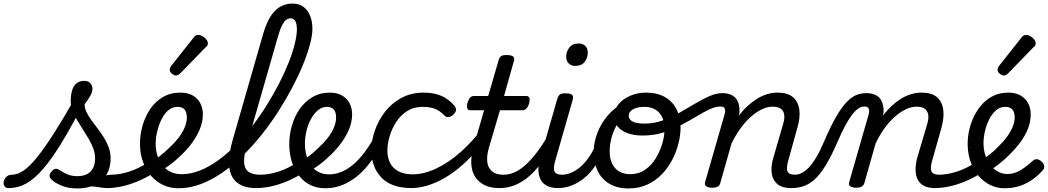

<svg xmlns="http://www.w3.org/2000/svg" viewBox="-189 -1039 5883 1078"><path d="M-139 17Q-158 17 -164.5 5.5Q-171 -6 -168 -20.5Q-165 -35 -153 -46.5Q-141 -58 -122 -58Q-91 -58 -57.5 -80.5Q-24 -103 17.5 -154Q59 -205 112.5 -288.5Q166 -372 235 -493L285 -469Q215 -333 158.5 -240Q102 -147 53 -90.5Q4 -34 -42 -8.5Q-88 17 -139 17ZM245 19Q195 19 157 3.5Q119 -12 99 -32Q89 -42 89 -53Q89 -64 103 -79Q114 -91 124 -91.5Q134 -92 148 -83Q164 -71 188.5 -60.5Q213 -50 244 -50Q295 -50 320 -76.5Q345 -103 345 -150Q345 -176 335.5 -203Q326 -230 310 -257.5Q294 -285 276.5 -312Q259 -339 243 -366Q227 -393 217.5 -419Q208 -445 208 -470Q208 -527 227 -556Q246 -585 284 -585Q307 -585 318.5 -571.5Q330 -558 330 -540Q330 -523 319 -503Q308 -483 286 -453Q286 -432 296.5 -410Q307 -388 323.5 -365Q340 -342 359 -317.5Q378 -293 394.5 -266.5Q411 -240 421.5 -211Q432 -182 432 -150Q432 -69 380.5 -25Q329 19 245 19ZM414 17Q394 17 372.5 13Q351 9 325.5 7.5Q300 6 266 13L297 -17Q327 -30 353 -39Q379 -48 400.5 -53Q422 -58 436 -58Q445 -58 447.5 -46.5Q450 -35 446 -20.5Q442 -6 433.5 5.5Q425 17 414 17Z M412 17Q393 17 387.5 5.5Q382 -6 386.5 -20.5Q391 -35 403.5 -46.5Q416 -58 435 -58Q483 -58 538 -76Q593 -94 645 -129Q657 -136 667 -130.5Q677 -125 683 -113.5Q689 -102 688.5 -89.5Q688 -77 678 -70Q630 -40 583 -20.5Q536 -1 492.5 8Q449 17 412 17Z M644 -121Q677 -139 706 -161Q735 -183 759 -207Q788 -233 811 -262Q834 -291 847 -321.5Q860 -352 860 -379Q860 -410 847 -424.5Q834 -439 807 -439Q793 -439 786.5 -451Q780 -463 781.5 -479Q783 -495 793.5 -507Q804 -519 824 -519Q865 -519 893 -503Q921 -487 935.5 -459.5Q950 -432 950 -397Q950 -354 932 -311.5Q914 -269 883 -228.5Q852 -188 812 -153Q783 -125 748 -101.5Q713 -78 676 -58Z M812 18Q767 18 728 0Q689 -18 659.5 -51.5Q630 -85 613.5 -131Q597 -177 597 -232Q597 -283 611.5 -334Q626 -385 654.5 -427Q683 -469 725.5 -494Q768 -519 824 -519Q833 -519 835.5 -507Q838 -495 835 -479Q832 -463 824.5 -451Q817 -439 808 -439Q784 -439 764.5 -426Q745 -413 730.5 -391Q716 -369 706 -342Q696 -315 690.5 -287Q685 -259 685 -234Q685 -195 695.5 -163Q706 -131 725.5 -108Q745 -85 771.5 -73Q798 -61 830 -61Q882 -61 933.5 -81.5Q985 -102 1036 -139Q1087 -176 1135 -224.5Q1183 -273 1227 -330.5Q1271 -388 1309 -449Q1347 -510 1378 -570.5Q1409 -631 1431.5 -687.5Q1454 -744 1466 -792.5Q1478 -841 1478 -876Q1478 -890 1491 -897Q1504 -904 1521.5 -904Q1539 -904 1552 -897Q1565 -890 1565 -876Q1565 -841 1551.5 -790Q1538 -739 1513 -677.5Q1488 -616 1453 -549.5Q1418 -483 1375 -415.5Q1332 -348 1281.5 -284.5Q1231 -221 1175 -166Q1119 -111 1059 -69.5Q999 -28 937 -5Q875 18 812 18Z M799 -615Q789 -615 776.5 -625Q764 -635 764 -646Q764 -652 766 -658Q768 -664 773 -670L895 -824Q903 -836 910 -839.5Q917 -843 925 -843Q935 -843 947.5 -836Q960 -829 969 -818Q978 -807 978 -796Q978 -788 975 -783Q972 -778 965 -773L826 -630Q812 -615 799 -615Z M1249 17Q1181 17 1142.5 -13.5Q1104 -44 1098 -104Q1092 -164 1117 -252L1288 -847Q1314 -937 1354.5 -978Q1395 -1019 1454 -1019Q1489 -1019 1513.5 -1001.5Q1538 -984 1551.5 -952Q1565 -920 1565 -876Q1565 -857 1552 -848Q1539 -839 1521.5 -839Q1504 -839 1491 -848Q1478 -857 1478 -876Q1478 -895 1474 -908.5Q1470 -922 1462 -929Q1454 -936 1441 -936Q1428 -936 1416.5 -926.5Q1405 -917 1394 -895.5Q1383 -874 1372 -835L1197 -226Q1180 -166 1181.5 -129Q1183 -92 1205.5 -75Q1228 -58 1272 -58Q1286 -58 1292.5 -46.5Q1299 -35 1296.5 -20.5Q1294 -6 1282 5.5Q1270 17 1249 17Z M1250 17Q1231 17 1225.5 5.5Q1220 -6 1224.5 -20.5Q1229 -35 1241.5 -46.5Q1254 -58 1273 -58Q1321 -58 1376 -76Q1431 -94 1483 -129Q1495 -136 1505 -130.5Q1515 -125 1521 -113.5Q1527 -102 1526.5 -89.5Q1526 -77 1516 -70Q1468 -40 1421 -20.5Q1374 -1 1330.5 8Q1287 17 1250 17Z M1482 -121Q1515 -139 1544 -161Q1573 -183 1597 -207Q1626 -233 1649 -262Q1672 -291 1685 -321.5Q1698 -352 1698 -379Q1698 -410 1685 -424.5Q1672 -439 1645 -439Q1631 -439 1624.5 -451Q1618 -463 1619.5 -479Q1621 -495 1631.5 -507Q1642 -519 1662 -519Q1703 -519 1731 -503Q1759 -487 1773.5 -459.5Q1788 -432 1788 -397Q1788 -354 1770 -311.5Q1752 -269 1721 -228.5Q1690 -188 1650 -153Q1621 -125 1586 -101.5Q1551 -78 1514 -58Z M1639 18Q1598 18 1565.5 5Q1533 -8 1508.5 -32Q1484 -56 1467.5 -87.5Q1451 -119 1443 -155.5Q1435 -192 1435 -230Q1435 -281 1449.5 -332.5Q1464 -384 1493 -426Q1522 -468 1565 -493.5Q1608 -519 1663 -519Q1673 -519 1676.5 -507Q1680 -495 1676.5 -479Q1673 -463 1665 -451Q1657 -439 1646 -439Q1619 -439 1596.5 -420.5Q1574 -402 1557.5 -372Q1541 -342 1532 -305.5Q1523 -269 1523 -233Q1523 -199 1531 -168Q1539 -137 1555 -113Q1571 -89 1597 -74.5Q1623 -60 1658 -60Q1708 -60 1754.5 -87Q1801 -114 1843 -165Q1885 -216 1922 -287Q1926 -295 1939 -294Q1952 -293 1962.5 -285Q1973 -277 1968 -263Q1937 -195 1900.5 -142.5Q1864 -90 1822 -54.5Q1780 -19 1734 -0.5Q1688 18 1639 18Z M2122 17Q2009 17 1952.5 -42Q1896 -101 1896 -196Q1896 -249 1915.5 -305.5Q1935 -362 1972 -410.5Q2009 -459 2064 -489Q2119 -519 2190 -519Q2247 -519 2288.5 -501Q2330 -483 2361 -447Q2375 -429 2371 -417Q2367 -405 2355 -394Q2342 -383 2329 -381.5Q2316 -380 2302 -394Q2282 -416 2254.5 -427.5Q2227 -439 2182 -439Q2134 -439 2097 -415.5Q2060 -392 2035.5 -354Q2011 -316 1998.5 -273.5Q1986 -231 1986 -192Q1986 -157 2000 -126.5Q2014 -96 2046.5 -78Q2079 -60 2131 -60Q2145 -60 2150.5 -48.5Q2156 -37 2154.5 -21.5Q2153 -6 2144.5 5.5Q2136 17 2122 17Z M2116 17Q2107 17 2103 5.5Q2099 -6 2100 -21.5Q2101 -37 2107.5 -48.5Q2114 -60 2126 -60Q2191 -60 2260.5 -93Q2330 -126 2397.5 -185.5Q2465 -245 2524 -325Q2531 -334 2542.5 -329.5Q2554 -325 2561 -315Q2568 -305 2561 -295Q2498 -197 2423 -127Q2348 -57 2269.5 -20Q2191 17 2116 17Z M2614 17Q2565 17 2531 0Q2497 -17 2478 -47.5Q2459 -78 2457 -120.5Q2455 -163 2470 -215L2529 -420H2451Q2439 -420 2435 -430Q2431 -440 2435 -460Q2441 -480 2450 -490Q2459 -500 2471 -500H2552L2610 -699Q2615 -718 2624.5 -724Q2634 -730 2654 -730Q2684 -730 2693 -721Q2702 -712 2695 -692L2641 -500H2767Q2778 -500 2782.5 -490.5Q2787 -481 2782 -460Q2777 -441 2767.5 -430.5Q2758 -420 2746 -420H2618L2555 -206Q2545 -169 2546 -141.5Q2547 -114 2558 -95.5Q2569 -77 2589 -67.5Q2609 -58 2637 -58Q2651 -58 2657 -46.5Q2663 -35 2661 -20.5Q2659 -6 2647 5.5Q2635 17 2614 17Z M2616 17Q2602 17 2596 5.5Q2590 -6 2592.5 -20.5Q2595 -35 2606.5 -46.5Q2618 -58 2639 -58Q2669 -58 2699 -71Q2729 -84 2759.5 -111Q2790 -138 2822 -179.5Q2854 -221 2887 -277Q2896 -290 2907.5 -289Q2919 -288 2926.5 -278.5Q2934 -269 2928 -257Q2894 -187 2857.5 -135Q2821 -83 2782 -49.5Q2743 -16 2702 0.5Q2661 17 2616 17Z M2944 17Q2907 17 2882.5 4.5Q2858 -8 2846.5 -30.5Q2835 -53 2834 -83.5Q2833 -114 2844 -150L2940 -484Q2946 -503 2955.5 -509Q2965 -515 2985 -515Q3015 -515 3023.5 -506Q3032 -497 3026 -477L2930 -142Q2915 -94 2924.5 -76Q2934 -58 2966 -58Q2980 -58 2986 -46.5Q2992 -35 2990 -20.5Q2988 -6 2976.5 5.5Q2965 17 2944 17ZM3040 -669Q3019 -669 3004.5 -682.5Q2990 -696 2990 -721Q2990 -749 3007.5 -772Q3025 -795 3061 -795Q3082 -795 3096.5 -782Q3111 -769 3111 -743Q3111 -715 3094 -692Q3077 -669 3040 -669Z M2942 17Q2928 17 2922 5.5Q2916 -6 2918.5 -20.5Q2921 -35 2932.5 -46.5Q2944 -58 2965 -58Q2991 -58 3017.5 -69Q3044 -80 3068.5 -101Q3093 -122 3114.5 -152Q3136 -182 3152 -219Q3157 -234 3169.5 -234.5Q3182 -235 3191.5 -225.5Q3201 -216 3197 -202Q3180 -150 3153.5 -109.5Q3127 -69 3093.5 -41Q3060 -13 3021.5 2Q2983 17 2942 17Z M3340 19Q3277 19 3233 -7Q3189 -33 3166.5 -79.5Q3144 -126 3144 -184Q3144 -237 3164.5 -291.5Q3185 -346 3224.5 -392Q3264 -438 3322 -466Q3380 -494 3455 -494Q3472 -494 3475 -483Q3478 -472 3471.5 -461Q3465 -450 3452 -450Q3409 -450 3374 -433.5Q3339 -417 3313 -389.5Q3287 -362 3269 -328Q3251 -294 3242.5 -258Q3234 -222 3234 -190Q3234 -149 3248 -120Q3262 -91 3288 -76Q3314 -61 3349 -61Q3396 -61 3432 -85.5Q3468 -110 3492 -149Q3516 -188 3529 -231.5Q3542 -275 3542 -313Q3542 -354 3528.5 -382Q3515 -410 3489.5 -424.5Q3464 -439 3430 -439Q3411 -439 3403 -451Q3395 -463 3396.5 -479Q3398 -495 3408.5 -507Q3419 -519 3438 -519Q3500 -519 3543.5 -494.5Q3587 -470 3609.5 -425.5Q3632 -381 3632 -322Q3632 -281 3620.5 -234.5Q3609 -188 3586 -143Q3563 -98 3528 -61.5Q3493 -25 3446 -3Q3399 19 3340 19Z M3419 -278Q3370 -278 3334 -291.5Q3298 -305 3278.5 -329Q3259 -353 3259 -385Q3259 -424 3284 -454Q3309 -484 3350 -501.5Q3391 -519 3438 -519Q3457 -519 3465 -507Q3473 -495 3471 -479Q3469 -463 3459 -451Q3449 -439 3430 -439Q3390 -439 3365.5 -425.5Q3341 -412 3341 -390Q3341 -376 3351 -365.5Q3361 -355 3381 -350Q3401 -345 3430 -345Q3481 -345 3529.5 -362Q3578 -379 3624 -405Q3670 -431 3712.5 -456.5Q3755 -482 3793.5 -499Q3832 -516 3866 -516Q3885 -516 3892.5 -504.5Q3900 -493 3898.5 -478.5Q3897 -464 3886 -452.5Q3875 -441 3856 -441Q3827 -441 3793 -424.5Q3759 -408 3719 -384Q3679 -360 3633 -335.5Q3587 -311 3534 -294.5Q3481 -278 3419 -278Z M4251 17Q4215 17 4191 4.5Q4167 -8 4155 -31Q4143 -54 4142.5 -84Q4142 -114 4152 -150L4208 -343Q4217 -373 4214 -395Q4211 -417 4195 -428.5Q4179 -440 4148 -440Q4119 -440 4088 -425Q4057 -410 4026.5 -383Q3996 -356 3968.5 -318Q3941 -280 3918 -233L3855 -11Q3852 2 3841.5 8.5Q3831 15 3808 15Q3791 15 3778 8Q3765 1 3770 -17L3879 -396Q3885 -418 3880 -429.5Q3875 -441 3856 -441Q3842 -441 3836 -452.5Q3830 -464 3831 -478.5Q3832 -493 3841 -504.5Q3850 -516 3866 -516Q3894 -516 3913 -508Q3932 -500 3943.5 -485.5Q3955 -471 3959.5 -451Q3964 -431 3963 -409L3959 -390Q3983 -421 4009 -444.5Q4035 -468 4062.5 -485Q4090 -502 4119 -510.5Q4148 -519 4177 -519Q4233 -519 4263 -493.5Q4293 -468 4299 -422.5Q4305 -377 4286 -315L4238 -142Q4224 -95 4232.5 -76.5Q4241 -58 4274 -58Q4288 -58 4294 -46.5Q4300 -35 4298 -20.5Q4296 -6 4284 5.5Q4272 17 4251 17Z M4253 17Q4243 17 4239.5 5.5Q4236 -6 4240 -20.5Q4244 -35 4253 -46.5Q4262 -58 4275 -58Q4292 -58 4311 -67Q4330 -76 4351 -97.5Q4372 -119 4394 -155.5Q4416 -192 4439 -247Q4476 -333 4507 -386Q4538 -439 4566 -467.5Q4594 -496 4620.5 -506Q4647 -516 4673 -516Q4684 -516 4687 -504.5Q4690 -493 4688 -478.5Q4686 -464 4679.5 -452.5Q4673 -441 4664 -441Q4648 -441 4632 -431Q4616 -421 4598 -398.5Q4580 -376 4559 -338Q4538 -300 4514 -244Q4478 -161 4446 -109Q4414 -57 4383 -30Q4352 -3 4320.5 7Q4289 17 4253 17Z M5060 17Q5023 17 4999 4.5Q4975 -8 4963.5 -31Q4952 -54 4951.5 -84Q4951 -114 4960 -150L5017 -343Q5026 -373 5022.5 -395Q5019 -417 5003 -428.5Q4987 -440 4957 -440Q4927 -440 4896 -425Q4865 -410 4834.5 -383Q4804 -356 4776.5 -318Q4749 -280 4727 -233L4664 -11Q4660 2 4649.5 8.5Q4639 15 4616 15Q4600 15 4586.5 8Q4573 1 4579 -17L4688 -396Q4694 -418 4688.5 -429.5Q4683 -441 4665 -441Q4651 -441 4644.5 -452.5Q4638 -464 4639 -478.5Q4640 -493 4649 -504.5Q4658 -516 4674 -516Q4702 -516 4721.5 -508Q4741 -500 4752 -485.5Q4763 -471 4768 -451Q4773 -431 4772 -409L4768 -390Q4792 -421 4817.5 -444.5Q4843 -468 4870.5 -485Q4898 -502 4927.5 -510.5Q4957 -519 4986 -519Q5042 -519 5071.5 -493.5Q5101 -468 5107 -422.5Q5113 -377 5095 -315L5046 -142Q5032 -95 5041 -76.5Q5050 -58 5083 -58Q5097 -58 5103 -46.5Q5109 -35 5106.5 -20.5Q5104 -6 5092.5 5.5Q5081 17 5060 17Z M5059 17Q5040 17 5034.5 5.5Q5029 -6 5033.5 -20.5Q5038 -35 5050.5 -46.5Q5063 -58 5082 -58Q5130 -58 5185 -76Q5240 -94 5292 -129Q5304 -136 5314 -130.5Q5324 -125 5330 -113.5Q5336 -102 5335.5 -89.5Q5335 -77 5325 -70Q5277 -40 5230 -20.5Q5183 -1 5139.5 8Q5096 17 5059 17Z M5296 -123Q5331 -143 5362.5 -167.5Q5394 -192 5419 -219Q5444 -243 5464 -270Q5484 -297 5496 -325Q5508 -353 5508 -379Q5508 -409 5495 -424Q5482 -439 5455 -439Q5425 -439 5402.5 -419Q5380 -399 5364.5 -368Q5349 -337 5341 -302Q5333 -267 5333 -236Q5333 -198 5343.5 -166Q5354 -134 5373 -110.5Q5392 -87 5416 -74.5Q5440 -62 5467 -62Q5492 -62 5516 -71.5Q5540 -81 5563 -98Q5586 -115 5607 -134Q5621 -147 5634 -145Q5647 -143 5659 -132Q5672 -120 5674 -106.5Q5676 -93 5663 -80Q5631 -45 5596 -23Q5561 -1 5525 8.5Q5489 18 5452 18Q5416 18 5384.5 5.5Q5353 -7 5327 -29.5Q5301 -52 5282.5 -83Q5264 -114 5254 -152Q5244 -190 5244 -232Q5244 -270 5253 -310Q5262 -350 5280.5 -387.5Q5299 -425 5326 -454.5Q5353 -484 5389.5 -501.5Q5426 -519 5472 -519Q5513 -519 5541 -503Q5569 -487 5583.5 -459.5Q5598 -432 5598 -397Q5598 -356 5582.5 -316.5Q5567 -277 5540 -240.5Q5513 -204 5479 -171Q5448 -139 5410.5 -111Q5373 -83 5331 -61Z M5447 -615Q5437 -615 5424.5 -625Q5412 -635 5412 -646Q5412 -652 5414 -658Q5416 -664 5421 -670L5543 -824Q5551 -836 5558 -839.5Q5565 -843 5573 -843Q5583 -843 5595.5 -836Q5608 -829 5617 -818Q5626 -807 5626 -796Q5626 -788 5623 -783Q5620 -778 5613 -773L5474 -630Q5460 -615 5447 -615Z"/></svg>

Font: Playwrite TZ
Style: Regular
Weight: 400
Designer: Veronika Burian, José Scaglione
Foundry: TypeTogether
Version: Version 1.002